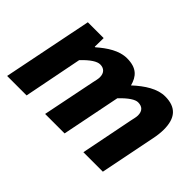

<svg xmlns="http://www.w3.org/2000/svg" viewBox="-87 -757 1004 1004"><g transform="rotate(45 415.5 -254.5)"><path d="M12 0H156L220 -325C260 -367 291 -387 314 -387C342 -387 360 -370 360 -338C360 -325 356 -311 352 -292L293 0H437L502 -325C542 -367 573 -387 594 -387C625 -387 642 -370 642 -338C642 -325 638 -311 634 -292L576 0H720L782 -310C787 -334 790 -359 790 -381C790 -465 754 -509 672 -509C616 -509 559 -473 505 -423C491 -475 463 -509 390 -509C333 -509 279 -473 232 -432H228L229 -497H112Z"/></g></svg>

Font: Source Sans Pro
Style: Bold Italic
Weight: 700
Italic angle: -11°
Designer: Paul D. Hunt
Foundry: Adobe Systems Incorporated
Version: Version 3.006;hotconv 1.0.111;makeotfexe 2.5.65597